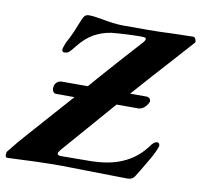

<svg xmlns="http://www.w3.org/2000/svg" viewBox="-112 -748 880 836"><g transform="rotate(10 328.0 -330.5)"><path d="M594 -522Q531 -453 451 -362H523Q532 -362 537 -357Q542 -352 542 -344L541 -340Q535 -326 523 -315.5Q511 -305 496 -305H401L196 -69Q186 -57 186 -51Q186 -42 202 -42Q278 -42 322 -43Q413 -43 471 -69Q504 -83 531 -105Q558 -127 582 -161Q594 -174 604 -174Q610 -174 613 -169.5Q616 -165 615 -158Q608 -134 583 -91.5Q558 -49 553 -41L537 -15Q527 4 503 4L441 3Q413 3 356 1.5Q299 0 208 -1Q113 -1 -27 6Q-36 7 -36 -7Q-36 -18 -32 -22Q8 -73 50 -119L160 -243L215 -305H135Q124 -305 119.5 -314Q115 -323 117 -333Q118 -346 127.5 -354Q137 -362 149 -362H264L310 -415Q340 -449 380 -494Q420 -539 471 -595Q477 -603 477 -608Q477 -615 463 -615Q444 -616 400 -614Q356 -612 326 -609Q284 -603 248.5 -583Q213 -563 181 -522Q167 -504 159 -496.5Q151 -489 138 -489Q124 -489 128 -507Q133 -523 138 -534Q158 -569 177 -619L185 -638Q191 -654 197.5 -660.5Q204 -667 216 -667Q237 -667 275 -660Q326 -650 364 -649H477Q530 -649 589 -652Q657 -654 679 -654Q686 -654 690 -643.5Q694 -633 690 -629Z"/></g></svg>

Font: EB Garamond
Style: Bold Italic
Weight: 700
Italic angle: -17.2°
Designer: Georg Duffner and Octavio Pardo
Foundry: Georg Duffner
Version: Version 1.000